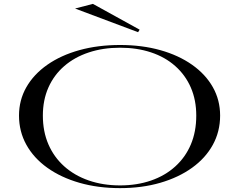

<svg xmlns="http://www.w3.org/2000/svg" viewBox="-20 -955 1233 990"><path d="M599 -723Q712 -723 806.5 -696.5Q901 -670 970.5 -621Q1040 -572 1077.5 -505.5Q1115 -439 1115 -359Q1115 -277 1077.5 -208.5Q1040 -140 970.5 -90Q901 -40 806.5 -12.5Q712 15 599 15Q485 15 389.5 -12.5Q294 -40 224 -90Q154 -140 116 -208.5Q78 -277 78 -359Q78 -439 116 -505.5Q154 -572 224 -621Q294 -670 389.5 -696.5Q485 -723 599 -723ZM599 -709Q511 -709 437.5 -684.5Q364 -660 311 -614Q258 -568 229.5 -503.5Q201 -439 201 -359Q201 -277 229.5 -211Q258 -145 311 -97.5Q364 -50 437.5 -24.5Q511 1 599 1Q686 1 758.5 -24Q831 -49 883.5 -96.5Q936 -144 964 -210Q992 -276 992 -359Q992 -439 964 -503.5Q936 -568 883.5 -614.5Q831 -661 758.5 -685Q686 -709 599 -709ZM692 -789 367 -911 459 -935 700 -802Z"/></svg>

Font: Kalnia Expanded Light
Style: Regular
Weight: 300
Width: 7
Designer: Frida Medrano
Foundry: Frida Medrano
Version: Version 1.105